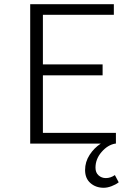

<svg xmlns="http://www.w3.org/2000/svg" viewBox="-20 -680 640 909"><path d="M471.2 209Q433.6 209 408.2 186.8Q382.8 164.6 382.8 125Q382.8 86.4 404.1 53.5Q425.3 20.5 457 0H123V-660.2H519V-609.9H183.1V-375H465.8V-323.2H183.1V-50.8H528.8V0H524.9Q489.7 6.3 460.9 39.6Q432.1 72.8 432.1 113.8Q432.1 137.2 446.5 150.1Q460.9 163.1 481 163.1Q503.4 163.1 523.9 148.9L542 183.1Q528.3 193.8 508.3 201.4Q488.3 209 471.2 209Z"/></svg>

Font: Office Code Pro D Light
Style: Regular
Weight: 300
Designer: Nathan Rutzky & Paul D. Hunt
Foundry: Adobe Systems Incorporated
Version: Version 1.004;PS 001.004;hotconv 1.0.70;makeotf.lib2.5.58329